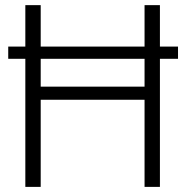

<svg xmlns="http://www.w3.org/2000/svg" viewBox="-20 -731 729 751"><path d="M139.2 -710.9V-548.8H545.4V-710.9H605.5V-548.8H676.3V-501H605.5V0H545.4V-340.8H139.2V0H79.1V-501H12.2V-548.8H79.1V-710.9ZM139.2 -392.1H545.4V-501H139.2Z"/></svg>

Font: Vazirmatn UI FD ExtraLight
Style: Regular
Weight: 200
Designer: Saber Rastikerdar
Foundry: Saber Rastikerdar
Version: Version 33.003